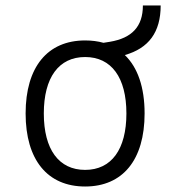

<svg xmlns="http://www.w3.org/2000/svg" viewBox="-20 -676 626 706"><path d="M293 9.8C431.2 9.8 511.7 -87.9 511.7 -258.8C511.7 -355 486.3 -428.2 439 -473.6C526.9 -498.5 570.8 -557.6 570.8 -655.8H505.4C505.4 -578.1 464.8 -536.1 384.8 -522.5L360.4 -518.6C339.8 -524.4 317.4 -527.3 293 -527.3C154.8 -527.3 74.2 -429.7 74.2 -258.8C74.2 -87.9 154.8 9.8 293 9.8ZM293 -51.3C196.3 -51.3 141.1 -126.5 141.1 -258.8C141.1 -391.1 196.3 -466.3 293 -466.3C389.6 -466.3 444.8 -391.1 444.8 -258.8C444.8 -126.5 389.6 -51.3 293 -51.3Z"/></svg>

Font: Cascadia Code Light
Style: Regular
Weight: 300
Monospace: yes
Designer: Aaron Bell
Foundry: Saja Typeworks
Version: Version 2404.023